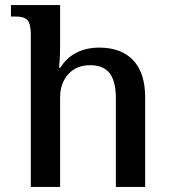

<svg xmlns="http://www.w3.org/2000/svg" viewBox="-20 -734 664 754"><path d="M101 -599Q101 -640 88 -654.5Q75 -669 44 -669H23V-714H216V-547Q216 -509 212 -468H217Q241 -507 280 -527Q319 -547 370 -547Q456 -547 503 -497.5Q550 -448 550 -352V0H435V-348Q435 -415 410.5 -446.5Q386 -478 334 -478Q280 -478 248 -442.5Q216 -407 216 -351V0H101Z"/></svg>

Font: Noto Serif Georgian Medium Narrow
Style: Regular
Weight: 500
Width: 4
Designer: Monotype Design team
Foundry: Monotype Imaging Inc.
Version: Version 1.000